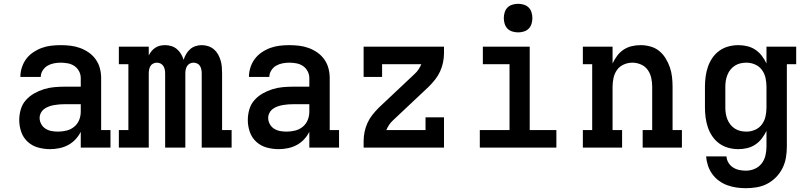

<svg xmlns="http://www.w3.org/2000/svg" viewBox="-20 -775 4240 1008"><path d="M243 8Q211 8 180 -0.5Q149 -9 125.5 -30.5Q102 -52 91.5 -82.5Q81 -113 81 -145Q81 -173 89 -200.5Q97 -228 115.5 -249Q134 -270 158.5 -284Q183 -298 210 -306.5Q237 -315 265 -317.5Q293 -320 321 -320H404V-365Q404 -384 395 -401Q386 -418 370.5 -428.5Q355 -439 336 -442.5Q317 -446 299 -446Q281 -446 263 -442.5Q245 -439 229.5 -430Q214 -421 204 -405Q194 -389 194 -371Q194 -371 194 -371Q194 -371 194 -371H87Q87 -371 87 -371.5Q87 -372 87 -372Q87 -397 95 -421.5Q103 -446 118 -466Q133 -486 154.5 -500.5Q176 -515 199.5 -523.5Q223 -532 248 -535Q273 -538 299 -538Q324 -538 350 -535Q376 -532 400.5 -523Q425 -514 446.5 -499Q468 -484 483 -462.5Q498 -441 504.5 -416Q511 -391 511 -365V-92H560V0H404V-83Q393 -61 376 -43Q359 -25 337.5 -13.5Q316 -2 291.5 3Q267 8 243 8ZM285 -84Q307 -84 329.5 -89.5Q352 -95 369.5 -109.5Q387 -124 395.5 -145Q404 -166 404 -189V-228H321Q307 -228 293 -227Q279 -226 265 -223.5Q251 -221 238 -216.5Q225 -212 213.5 -204Q202 -196 195 -183Q188 -170 188 -156Q188 -139 196.5 -123.5Q205 -108 219.5 -99Q234 -90 251 -87Q268 -84 285 -84Z M604 0V-92H654V-438H604V-530H761V-484Q767 -496 775.5 -506.5Q784 -517 795.5 -524.5Q807 -532 820 -535Q833 -538 847 -538Q864 -538 880 -533Q896 -528 909 -517Q922 -506 930.5 -491.5Q939 -477 944 -461Q949 -477 957.5 -491.5Q966 -506 978.5 -517Q991 -528 1007 -533Q1023 -538 1039 -538Q1057 -538 1073.5 -532.5Q1090 -527 1103 -516Q1116 -505 1124.5 -490Q1133 -475 1138 -458.5Q1143 -442 1144.5 -425Q1146 -408 1146 -390V-92H1196V0H1039V-390Q1039 -400 1037 -410Q1035 -420 1030 -428.5Q1025 -437 1015.5 -441.5Q1006 -446 996 -446Q986 -446 977 -441.5Q968 -437 962.5 -428.5Q957 -420 955 -410Q953 -400 953 -390V0H847V-390Q847 -400 845 -410Q843 -420 837.5 -428.5Q832 -437 823 -441.5Q814 -446 804 -446Q794 -446 784.5 -441.5Q775 -437 770 -428.5Q765 -420 763 -410Q761 -400 761 -390V0Z M1443 8Q1411 8 1380 -0.5Q1349 -9 1325.5 -30.5Q1302 -52 1291.5 -82.5Q1281 -113 1281 -145Q1281 -173 1289 -200.5Q1297 -228 1315.5 -249Q1334 -270 1358.5 -284Q1383 -298 1410 -306.5Q1437 -315 1465 -317.5Q1493 -320 1521 -320H1604V-365Q1604 -384 1595 -401Q1586 -418 1570.5 -428.5Q1555 -439 1536 -442.5Q1517 -446 1499 -446Q1481 -446 1463 -442.5Q1445 -439 1429.5 -430Q1414 -421 1404 -405Q1394 -389 1394 -371Q1394 -371 1394 -371Q1394 -371 1394 -371H1287Q1287 -371 1287 -371.5Q1287 -372 1287 -372Q1287 -397 1295 -421.5Q1303 -446 1318 -466Q1333 -486 1354.5 -500.5Q1376 -515 1399.5 -523.5Q1423 -532 1448 -535Q1473 -538 1499 -538Q1524 -538 1550 -535Q1576 -532 1600.5 -523Q1625 -514 1646.5 -499Q1668 -484 1683 -462.5Q1698 -441 1704.5 -416Q1711 -391 1711 -365V-92H1760V0H1604V-83Q1593 -61 1576 -43Q1559 -25 1537.5 -13.5Q1516 -2 1491.5 3Q1467 8 1443 8ZM1485 -84Q1507 -84 1529.5 -89.5Q1552 -95 1569.5 -109.5Q1587 -124 1595.5 -145Q1604 -166 1604 -189V-228H1521Q1507 -228 1493 -227Q1479 -226 1465 -223.5Q1451 -221 1438 -216.5Q1425 -212 1413.5 -204Q1402 -196 1395 -183Q1388 -170 1388 -156Q1388 -139 1396.5 -123.5Q1405 -108 1419.5 -99Q1434 -90 1451 -87Q1468 -84 1485 -84Z M1889 0V-33Q1889 -58 1894 -82.5Q1899 -107 1909.5 -130Q1920 -153 1935.5 -172.5Q1951 -192 1969 -210L2158 -388Q2169 -398 2177.5 -411Q2186 -424 2192 -438Q2192 -438 2192 -438Q2192 -438 2192 -438H1986V-371H1889V-530H2311V-497Q2311 -472 2306 -447.5Q2301 -423 2290.5 -400Q2280 -377 2264.5 -357.5Q2249 -338 2231 -320L2042 -142Q2031 -132 2022.5 -119Q2014 -106 2008 -92Q2008 -92 2008 -92Q2008 -92 2008 -92H2214V-159H2311V0Z M2499 0V-92H2655V-438H2515V-530H2761V-92H2901V0ZM2700 -605Q2685 -605 2670 -609.5Q2655 -614 2644.5 -624.5Q2634 -635 2629.5 -650Q2625 -665 2625 -680Q2625 -695 2629.5 -710Q2634 -725 2644.5 -735.5Q2655 -746 2670 -750.5Q2685 -755 2700 -755Q2715 -755 2730 -750.5Q2745 -746 2755.5 -735.5Q2766 -725 2770.5 -710Q2775 -695 2775 -680Q2775 -665 2770.5 -650Q2766 -635 2755.5 -624.5Q2745 -614 2730 -609.5Q2715 -605 2700 -605Z M3040 0V-92H3089V-438H3040V-530H3196V-442Q3206 -463 3220 -482Q3234 -501 3253.5 -514Q3273 -527 3296 -532.5Q3319 -538 3343 -538Q3369 -538 3394.5 -531Q3420 -524 3440 -508Q3460 -492 3474 -469.5Q3488 -447 3496.5 -422.5Q3505 -398 3508 -372Q3511 -346 3511 -320V-92H3560V0H3354V-92H3404V-320Q3404 -343 3399 -366Q3394 -389 3380.5 -408Q3367 -427 3345 -436.5Q3323 -446 3300 -446Q3277 -446 3255 -436.5Q3233 -427 3219.5 -408Q3206 -389 3201 -366Q3196 -343 3196 -320V-92H3246V0Z M3896 213Q3871 213 3846.5 209.5Q3822 206 3798.5 197.5Q3775 189 3754.5 174Q3734 159 3719.5 139Q3705 119 3697 95Q3689 71 3687 46H3794Q3795 64 3804.5 79.5Q3814 95 3829 104.5Q3844 114 3861.5 117.5Q3879 121 3896 121Q3920 121 3942 111.5Q3964 102 3978.5 83.5Q3993 65 3998.5 41.5Q4004 18 4004 -5V-88Q3994 -67 3979.5 -48Q3965 -29 3945.5 -16Q3926 -3 3903 2.5Q3880 8 3856 8Q3830 8 3804 1Q3778 -6 3756.5 -21.5Q3735 -37 3720 -59Q3705 -81 3696.5 -106Q3688 -131 3684.5 -157.5Q3681 -184 3681 -210V-320Q3681 -346 3684.5 -372.5Q3688 -399 3696.5 -424Q3705 -449 3720 -471Q3735 -493 3756.5 -508.5Q3778 -524 3804 -531Q3830 -538 3856 -538Q3880 -538 3903 -532.5Q3926 -527 3945.5 -514Q3965 -501 3979.5 -482Q3994 -463 4004 -442V-530H4160V-438H4111V-5Q4111 24 4106 53Q4101 82 4088 108Q4075 134 4054.5 155Q4034 176 4008.5 189.5Q3983 203 3954 208Q3925 213 3896 213ZM3899 -84Q3922 -84 3944 -93.5Q3966 -103 3980 -122Q3994 -141 3999 -164Q4004 -187 4004 -210V-320Q4004 -343 3999 -366Q3994 -389 3980 -408Q3966 -427 3944 -436.5Q3922 -446 3899 -446Q3883 -446 3867.5 -442.5Q3852 -439 3838.5 -430.5Q3825 -422 3815 -409.5Q3805 -397 3799 -382Q3793 -367 3790.5 -351.5Q3788 -336 3788 -320V-210Q3788 -194 3790.5 -178.5Q3793 -163 3799 -148Q3805 -133 3815 -120.5Q3825 -108 3838.5 -99.5Q3852 -91 3867.5 -87.5Q3883 -84 3899 -84Z"/></svg>

Font: Iosevka Curly Slab SmBdEx
Style: Regular
Weight: 600
Width: 7
Monospace: yes
Designer: Belleve Invis
Foundry: Belleve Invis
Version: Version 11.1.0; ttfautohint (v1.8.3)